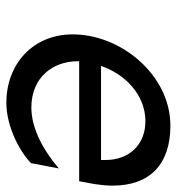

<svg xmlns="http://www.w3.org/2000/svg" viewBox="4 -542 553 600"><g transform="rotate(90 280.0 -241.5)"><path d="M358.4 -419.9C428.7 -419.9 479.5 -372.1 479.5 -294.9V-281.2H185.5C211.9 -358.4 277.3 -419.9 358.4 -419.9ZM372.1 -498C214.8 -498 86.9 -344.7 86.9 -192.4C86.9 -70.3 177.7 14.6 300.8 14.6C377 14.6 456.1 -29.3 489.3 -62.5L505.9 -149.4C456.1 -106.4 385.7 -63.5 315.4 -63.5C220.7 -63.5 170.9 -131.8 170.9 -208V-212.9H545.9L554.7 -260.7C557.6 -280.3 559.6 -298.8 559.6 -317.4C559.6 -433.6 493.2 -498 372.1 -498Z"/></g></svg>

Font: Sen-gleads
Style: Italic
Weight: 400
Designer: Kosal Sen, Philatype
Foundry: Philatype
Version: Version 1.004; ttfautohint (v1.8.3)